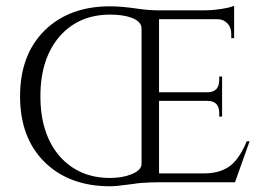

<svg xmlns="http://www.w3.org/2000/svg" viewBox="-20 -636 925 670"><path d="M800 0H534Q508 0 480 2Q473 2 458 4L444 6L428 8Q385 14 364 14Q222 14 136 -70Q50 -155 50 -300Q50 -445 136 -530Q222 -614 364 -614Q380 -614 408 -612Q438 -609 465 -605Q501 -600 532 -600H694Q721 -600 754 -605Q785 -610 797 -616V-503H787V-518Q787 -540 774 -554Q760 -569 738 -569H535V-314H705Q745 -315 745 -357V-369H755V-229H745V-242Q745 -283 705 -284H535V-31H693Q754 -31 790 -63Q818 -88 841 -143H851ZM474 -536Q474 -561 439 -574Q410 -585 364 -585Q255 -585 188 -509Q121 -431 121 -300Q121 -169 188 -91Q255 -15 364 -15Q407 -15 439 -28Q474 -42 474 -65Z"/></svg>

Font: Cinzel(RUS BY LYAJKA)
Style: Regular
Weight: 400
Designer: Natanael Gama
Version: Version 1.001;PS 001.001;hotconv 1.0.56;makeotf.lib2.0.21325